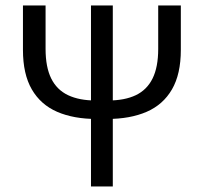

<svg xmlns="http://www.w3.org/2000/svg" viewBox="-20 -676 739 696"><path d="M330.7 -244.7Q247.1 -244.7 187.3 -270.6Q127.4 -296.6 95.3 -352Q63.2 -407.3 63.2 -495.1V-656.3H145.2V-498.7Q145.2 -432.8 165.6 -391.6Q186 -350.3 226.7 -331Q267.3 -311.7 327 -311.7H371.6Q432 -311.7 472.4 -331Q512.7 -350.3 533.1 -391.6Q553.5 -432.8 553.5 -498.7V-656.3H635.5V-495.1Q635.5 -407.3 603.4 -352Q571.3 -296.6 511.4 -270.6Q451.6 -244.7 368 -244.7ZM309.8 0V-656.3H388.9V0Z"/></svg>

Font: Source Sans Variable
Style: Regular
Weight: 200
Designer: Paul D. Hunt
Foundry: Adobe Systems Incorporated
Version: Version 3.006;hotconv 1.0.111;makeotfexe 2.5.65597